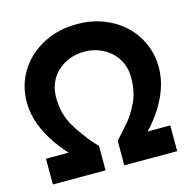

<svg xmlns="http://www.w3.org/2000/svg" viewBox="-105 -818 920 922"><g transform="rotate(-15 355.0 -357.0)"><path d="M46 0V-128H228L190 -96Q141 -143 104.5 -195Q68 -247 47.5 -301.5Q27 -356 27 -412Q27 -477 51.5 -532Q76 -587 121 -628Q166 -669 225.5 -691.5Q285 -714 356 -714Q426 -714 485.5 -691.5Q545 -669 589.5 -628Q634 -587 658.5 -531.5Q683 -476 683 -411Q683 -356 663 -301.5Q643 -247 606.5 -195Q570 -143 521 -97L487 -128H664V0H401V-122Q421 -144 438 -163Q455 -182 468 -197.5Q481 -213 488 -225Q505 -251 517.5 -277.5Q530 -304 536 -334Q542 -364 542 -399Q542 -437 528.5 -469.5Q515 -502 489.5 -526Q464 -550 430 -563.5Q396 -577 356 -577Q315 -577 281 -563.5Q247 -550 221.5 -526Q196 -502 182.5 -469.5Q169 -437 169 -399Q169 -356 178.5 -321Q188 -286 206 -255Q224 -224 247 -194Q257 -180 265.5 -169Q274 -158 282.5 -149Q291 -140 297 -133Q303 -126 308 -122V0Z"/></g></svg>

Font: Mach SemiBold
Style: Regular
Weight: 600
Version: Version 1.002